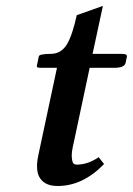

<svg xmlns="http://www.w3.org/2000/svg" viewBox="-20 -615 446 645"><path d="M281.2 -387.2 227.5 -134.8Q219.7 -102.5 221.2 -86.4Q222.7 -70.3 226.6 -66.2Q230.5 -62 238.3 -62Q274.9 -62 311.5 -86.9L329.6 -64Q257.8 10.3 172.9 9.8Q133.3 9.8 115.5 -14.9Q97.7 -39.6 108.4 -91.8L171.4 -387.2H120.1Q108.4 -387.2 105.7 -388.7Q103 -390.1 104 -395L110.4 -425.8Q111.8 -433.6 150.4 -434.1Q185.5 -434.1 204.6 -465.8Q223.6 -497.6 237.8 -564L325.7 -595.2L291 -434.1H386.2Q399.4 -434.1 403.3 -431.6Q407.2 -429.2 406.2 -423.8L401.9 -403.8Q398.4 -386.7 361.3 -387.2Z"/></svg>

Font: Linux Libertine Slanted
Style: Semibold Slanted
Weight: 600
Designer: Philipp H. Poll
Foundry: Philipp H. Poll
Version: Version 5.1.1